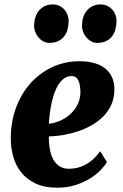

<svg xmlns="http://www.w3.org/2000/svg" viewBox="-20 -851 567 885"><path d="M207 -653.3Q192.4 -653.3 179.4 -660.4Q166.5 -667.5 157 -679Q147.5 -690.4 142.1 -705.1Q136.7 -719.7 137.2 -734.9Q137.7 -754.9 143.3 -772.2Q148.9 -789.6 159.9 -802.5Q170.9 -815.4 186.8 -823Q202.6 -830.6 223.1 -830.6Q240.7 -830.6 254.4 -823.7Q268.1 -816.9 277.6 -805.9Q287.1 -794.9 292 -780.8Q296.9 -766.6 296.4 -752Q295.9 -731.4 290.8 -713.6Q285.6 -695.8 274.9 -682.4Q264.2 -668.9 247.3 -661.1Q230.5 -653.3 207 -653.3ZM427.7 -653.3Q413.1 -653.3 400.1 -660.4Q387.2 -667.5 377.7 -679Q368.2 -690.4 362.8 -705.1Q357.4 -719.7 357.9 -734.9Q358.4 -754.9 364 -772.2Q369.6 -789.6 380.6 -802.5Q391.6 -815.4 407.5 -823Q423.3 -830.6 443.8 -830.6Q461.4 -830.6 475.1 -823.7Q488.8 -816.9 498.3 -805.9Q507.8 -794.9 512.7 -780.8Q517.6 -766.6 517.1 -752Q516.6 -731.4 511.5 -713.6Q506.3 -695.8 495.6 -682.4Q484.9 -668.9 468 -661.1Q451.2 -653.3 427.7 -653.3ZM29.8 -210Q29.3 -288.1 53.7 -354Q78.1 -419.9 120.8 -467.5Q163.6 -515.1 221.4 -542Q279.3 -568.8 346.7 -568.8Q388.2 -568.8 418.2 -559.3Q448.2 -549.8 467.5 -533.2Q486.8 -516.6 496.6 -494.1Q506.3 -471.7 507.3 -445.8Q508.3 -405.3 495.1 -373.3Q481.9 -341.3 458.5 -316.9Q435.1 -292.5 404.1 -274.7Q373 -256.8 339.1 -245.6Q305.2 -234.4 270.5 -228.5Q235.8 -222.7 205.1 -222.2Q205.1 -146 229.5 -109.6Q253.9 -73.2 296.4 -73.2Q325.7 -73.2 348.4 -81.1Q371.1 -88.9 388.7 -100.8Q406.2 -112.8 419.2 -127Q432.1 -141.1 441.9 -153.8L473.1 -103.5Q462.9 -87.4 443.6 -66.9Q424.3 -46.4 395.5 -28.6Q366.7 -10.7 328.6 1.7Q290.5 14.2 243.7 14.2Q185.1 14.2 144.3 -5.1Q103.5 -24.4 78.1 -56.2Q52.7 -87.9 41.3 -127.9Q29.8 -168 29.8 -210ZM205.1 -280.8Q226.6 -282.2 252.4 -292.5Q278.3 -302.7 300.5 -321.8Q322.8 -340.8 337.2 -368.7Q351.6 -396.5 350.6 -432.6Q349.1 -466.3 339.6 -483.4Q330.1 -500.5 310.5 -500.5Q292 -500.5 277.1 -490.5Q262.2 -480.5 251 -463.6Q239.7 -446.8 231.7 -424.6Q223.6 -402.3 218.3 -377.9Q212.9 -353.5 209.7 -328.4Q206.5 -303.2 205.1 -280.8Z"/></svg>

Font: Merriweather UltraBold
Style: Italic
Weight: 900
Italic angle: -7°
Designer: Eben Sorkin ( eben@eyebytes.com )
Foundry: Eben Sorkin ( eben@eyebytes.com )
Version: Version 1.52; ttfautohint (v1.4.1)